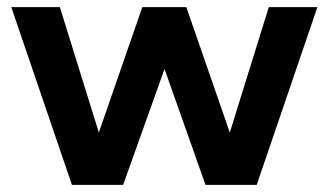

<svg xmlns="http://www.w3.org/2000/svg" viewBox="-20 -520 924 540"><path d="M504 -500 626.3 -147.3 736 -500H872.7L702 0H558L442.7 -326L326.3 0H182.3L11.7 -500H148.3L258 -147.3L380.3 -500Z"/></svg>

Font: Nata Sans
Style: Regular
Weight: 400
Designer: Daniel Uzquiano Cruz
Version: Version 1.001